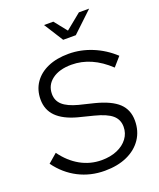

<svg xmlns="http://www.w3.org/2000/svg" viewBox="-167 -1018 934 1128"><g transform="rotate(-20 300.0 -453.5)"><path d="M291 10Q202 10 127 -28.5Q52 -67 -1 -140L55 -188Q101 -124 162.5 -89.5Q224 -55 295 -55Q350 -55 392 -73Q434 -91 458 -123Q482 -155 482 -196Q482 -241 449.5 -269Q417 -297 342 -316L247 -340Q162 -363 120 -405.5Q78 -448 78 -512Q78 -572 108.5 -616.5Q139 -661 194 -685Q249 -709 324 -709Q399 -709 471 -679.5Q543 -650 601 -596L552 -540Q443 -643 318 -643Q242 -643 197 -609.5Q152 -576 152 -520Q152 -478 182 -451Q212 -424 276 -407L370 -384Q468 -359 512.5 -317Q557 -275 557 -207Q557 -142 524 -93Q491 -44 431.5 -17Q372 10 291 10ZM323 -797 247 -917H305L368 -838L465 -917H529L402 -797Z"/></g></svg>

Font: Red Hat Display VF
Style: Italic
Weight: 300
Italic angle: -12°
Designer: Pentagram, MCKL
Foundry: Pentagram, MCKL
Version: Version 1.010